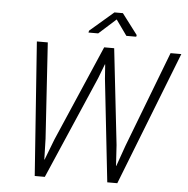

<svg xmlns="http://www.w3.org/2000/svg" viewBox="-59 -958 998 1017"><g transform="rotate(5 440.0 -450.0)"><path d="M203.1 -201.2 206.1 -91.3 207.5 -90.8 250 -201.2 470.2 -710.9H523.4L580.6 -201.2L587.4 -90.8H588.9L627.9 -201.2L823.2 -710.9H880.4L602.1 0H548.8L488.8 -545.4L483.4 -621.1L481.9 -621.6L452.6 -545.4L216.8 0H163.1L112.3 -710.9H170.4ZM636.2 -790.5 634.3 -781.7H582L523.4 -863.8L432.1 -781.7H380.4L382.8 -792L508.3 -899.9H553.2Z"/></g></svg>

Font: Franko
Style: Light Italic
Weight: 300
Designer: Google
Version: Version 1.200310; 2013